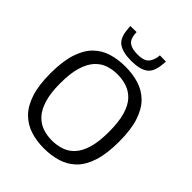

<svg xmlns="http://www.w3.org/2000/svg" viewBox="-253 -1049 1196 1196"><g transform="rotate(45 345.5 -450.5)"><path d="M345 10Q281 10 226.5 -7.5Q172 -25 131 -65.5Q90 -106 67 -175.5Q44 -245 44 -350Q44 -455 66.5 -525Q89 -595 129.5 -635.5Q170 -676 225 -693Q280 -710 345 -710Q410 -710 465 -693Q520 -676 561 -636Q602 -596 625 -526.5Q648 -457 648 -352Q648 -245 625.5 -175Q603 -105 562 -64.5Q521 -24 465.5 -7Q410 10 345 10ZM345 -60Q388 -60 427 -72.5Q466 -85 496 -117Q526 -149 543 -205.5Q560 -262 560 -350Q560 -438 543 -495Q526 -552 496 -583.5Q466 -615 427 -628Q388 -641 345 -641Q302 -641 263.5 -628Q225 -615 195.5 -583Q166 -551 148.5 -494.5Q131 -438 131 -349Q131 -263 148.5 -206.5Q166 -150 196 -118Q226 -86 264.5 -73Q303 -60 345 -60ZM345 -760Q272 -760 233.5 -786Q195 -812 190 -885Q189 -891 188.5 -897.5Q188 -904 188 -910L242 -911Q242 -908 242.5 -904Q243 -900 243 -896Q246 -853 270 -834.5Q294 -816 345 -816Q395 -816 416.5 -835Q438 -854 446 -896Q447 -902 447 -911L501 -910Q501 -895 499 -885Q494 -814 457 -787Q420 -760 345 -760Z"/></g></svg>

Font: Georama
Style: Regular
Weight: 400
Designer: Jean-Baptiste Levee
Foundry: Production Type
Version: Version 1.000